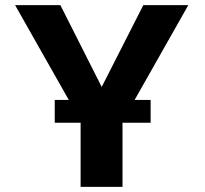

<svg xmlns="http://www.w3.org/2000/svg" viewBox="-20 -731 800 751"><path d="M569.2 -251V-340H506.5L716.6 -711H540.6L377.8 -391L216.1 -711H39L249.1 -340H194.1V-251H295.3V0H459.2V-251Z"/></svg>

Font: Asimov
Style: Wid
Weight: 500
Designer: Google
Version: Version 2.000980; 2014